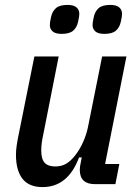

<svg xmlns="http://www.w3.org/2000/svg" viewBox="-20 -750 563 782"><path d="M219 -520 156 -201Q148 -166 148 -137Q148 -102 162 -87Q176 -72 205 -72Q231 -72 250 -83.5Q269 -95 286 -117Q305 -141 318.5 -171.5Q332 -202 338 -231L396 -520H495L408 -82H466L450 0H367Q305 0 305 -58Q305 -65 306 -72.5Q307 -80 309 -88L313 -109H302Q257 12 153 12Q98 12 71.5 -22Q45 -56 45 -120Q45 -137 48 -157.5Q51 -178 55 -197L120 -520ZM231 -612Q206 -612 194.5 -622Q183 -632 183 -648Q183 -654 184 -660.5Q185 -667 188 -681Q193 -704 208 -717Q223 -730 255 -730Q280 -730 291.5 -720Q303 -710 303 -694Q303 -688 302 -681.5Q301 -675 298 -661Q293 -638 278 -625Q263 -612 231 -612ZM405 -612Q380 -612 368.5 -622Q357 -632 357 -648Q357 -654 358 -660.5Q359 -667 362 -681Q367 -704 382 -717Q397 -730 429 -730Q454 -730 465.5 -720Q477 -710 477 -694Q477 -688 476 -681.5Q475 -675 472 -661Q467 -638 452 -625Q437 -612 405 -612Z"/></svg>

Font: IBM Plex Sans Condensed Medium
Style: Italic
Weight: 500
Width: 3
Italic angle: -11°
Designer: Mike Abbink, Paul van der Laan, Pieter van Rosmalen
Foundry: Bold Monday
Version: Version 1.3